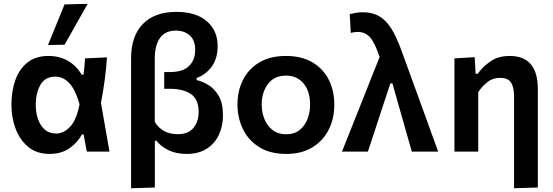

<svg xmlns="http://www.w3.org/2000/svg" viewBox="-20 -810 2955 1026"><path d="M245 12.5Q176.5 12.5 131.2 -24.8Q86 -62 63.5 -121.8Q41 -181.5 41 -250Q41 -324 62.5 -383.2Q84 -442.5 127.8 -476.8Q171.5 -511 238.5 -511Q299.5 -511 345 -483.8Q390.5 -456.5 416 -411H426.5Q429.5 -434 431.2 -455.5Q433 -477 434.5 -498L551.5 -503.5Q548 -443.5 539.2 -380Q530.5 -316.5 519.5 -260.5Q531 -195.5 542.2 -130.2Q553.5 -65 565 0H444Q439.5 -23 435.2 -46Q431 -69 427 -91.5H418Q393.5 -47 350.5 -17.2Q307.5 12.5 245 12.5ZM280.5 -96.5Q321.5 -96.5 355.5 -133.8Q389.5 -171 405 -253Q382.5 -332.5 349.5 -366.5Q316.5 -400.5 277 -400.5Q220.5 -400.5 195.8 -356.2Q171 -312 171 -249Q171 -210 182.5 -175.2Q194 -140.5 218.2 -118.5Q242.5 -96.5 280.5 -96.5ZM236.5 -569.5Q258.5 -624 280.8 -678.2Q303 -732.5 325 -786.5L448.5 -789.5Q416.5 -733.5 386 -679Q355.5 -624.5 325 -571Z M680.5 196V-498.5Q680.5 -617.5 743.5 -682Q806.5 -746.5 922.5 -746.5Q1027.5 -746.5 1085.2 -696.5Q1143 -646.5 1143 -564Q1143 -497 1111.2 -453.8Q1079.5 -410.5 1031 -393.5V-382Q1059 -376 1092 -356.8Q1125 -337.5 1148.2 -298.5Q1171.5 -259.5 1171.5 -194Q1171.5 -137.5 1150 -90.5Q1128.5 -43.5 1085.2 -15.5Q1042 12.5 977 12.5Q922.5 12.5 881.2 -7Q840 -26.5 816 -58H807.5V192ZM929.5 -93Q987.5 -93 1014.5 -127.5Q1041.5 -162 1041.5 -211.5Q1041.5 -279.5 1000.2 -307.5Q959 -335.5 888.5 -335.5H857.5V-425H888.5Q957 -425 990 -457.2Q1023 -489.5 1023 -543Q1023 -594.5 994.2 -620.5Q965.5 -646.5 920 -646.5Q863 -646.5 835 -607.2Q807 -568 807 -495.5V-158.5Q825.5 -127.5 856.2 -110.2Q887 -93 929.5 -93Z M1510 12.5Q1422 12.5 1364 -24.5Q1306 -61.5 1277.5 -121.5Q1249 -181.5 1249 -251Q1249 -325.5 1279 -384.2Q1309 -443 1366.8 -477Q1424.5 -511 1507.5 -511Q1592.5 -511 1650.2 -476.5Q1708 -442 1737.2 -383.2Q1766.5 -324.5 1766.5 -251Q1766.5 -176 1736.2 -116.5Q1706 -57 1648.5 -22.2Q1591 12.5 1510 12.5ZM1509.5 -92.5Q1552.5 -92.5 1580.8 -115Q1609 -137.5 1623 -173.8Q1637 -210 1637 -251Q1637 -322.5 1602 -364.2Q1567 -406 1509 -406Q1445.5 -406 1412 -361.2Q1378.5 -316.5 1378.5 -251Q1378.5 -210 1393 -173.8Q1407.5 -137.5 1436.8 -115Q1466 -92.5 1509.5 -92.5Z M1807.5 0Q1834.5 -67.5 1863.5 -140.5Q1892.5 -213.5 1920 -282.5Q1940.5 -334.5 1963.2 -391.5Q1986 -448.5 2008.5 -505Q1984.5 -578 1959 -608.8Q1933.5 -639.5 1890.5 -639.5Q1884.5 -639.5 1874.8 -638.2Q1865 -637 1854.5 -634L1849 -734.5Q1864 -738.5 1881.8 -741.5Q1899.5 -744.5 1919.5 -744.5Q1968.5 -744.5 2004.5 -724.5Q2040.5 -704.5 2069 -660.5Q2097.5 -616.5 2124 -543.5L2220.5 -278.5Q2244 -213.5 2261 -166.5Q2278 -119.5 2292.2 -80.5Q2306.5 -41.5 2321.5 0H2180.5Q2165 -55 2149.2 -110.2Q2133.5 -165.5 2117.5 -221.5L2077 -364.5H2066L2018 -219Q1999.5 -161.5 1981.5 -107.5Q1963.5 -53.5 1946 0Z M2727 196V-295Q2727 -344 2710.5 -369Q2694 -394 2652 -394Q2613.5 -394 2585 -371.8Q2556.5 -349.5 2535.5 -317.5V0H2408.5V-498L2516.5 -504.5L2521.5 -416H2533Q2558 -452 2600 -481.5Q2642 -511 2704 -511Q2854 -511 2854 -334V192Z"/></svg>

Font: Commissioner SemiBold
Style: Regular
Weight: 600
Designer: Kostas Bartsokas
Foundry: Kostas Bartsokas
Version: Version 1.000; ttfautohint (v1.8.3)